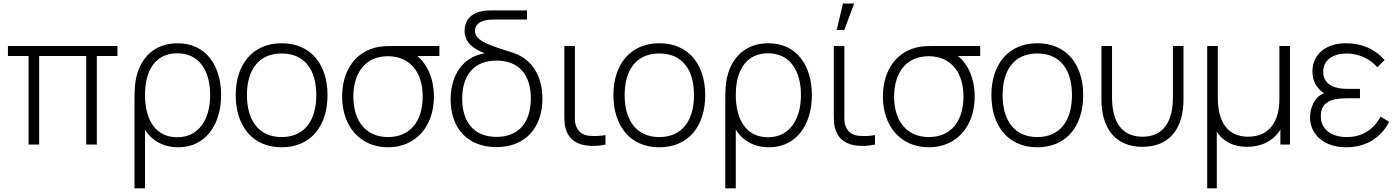

<svg xmlns="http://www.w3.org/2000/svg" viewBox="-20 -792 7660 1052"><path d="M194.5 0V-485H452.5V0H510.5V-485H623.5V-540H23.5V-485H136.5V0Z M774.5 240V-83C807.5 -25 872 15 956.5 15C1106 15 1191.5 -108.5 1191.5 -271C1191.5 -431 1109.5 -555 953 -555C813 -555 731 -456.5 719.5 -321C717.5 -302 717 -275 717 -239V240ZM951 -40C830.5 -40 774.5 -138 774.5 -271.5C774.5 -405.5 830.5 -500 951 -500C1073 -500 1131.5 -402.5 1131.5 -271C1131.5 -139 1070 -40 951 -40Z M1523 15C1682.5 15 1774.5 -100.5 1774.5 -271C1774.5 -438 1684 -555 1523 -555C1365.5 -555 1271.5 -440.5 1271.5 -271C1271.5 -103 1362.5 15 1523 15ZM1523 -41C1398 -41 1333 -132 1333 -271C1333 -405 1394 -499 1523 -499C1649.5 -499 1713 -409.5 1713 -271C1713 -134.5 1650.5 -41 1523 -41Z M2152.5 -540C2121 -540 2086.5 -540 2060 -536C1932.5 -516 1854.5 -410 1854.5 -263C1854.5 -101.5 1952 15 2106 15C2259.5 15 2357.5 -101 2357.5 -263C2357.5 -359 2322.5 -439 2266 -485H2387.5V-540ZM2296 -263C2296 -131.5 2230.5 -41 2106 -41C1985 -41 1916 -129 1916 -263C1916 -389 1979.5 -484.5 2106 -484C2230 -483 2296 -393 2296 -263Z M2795 -501.5C2666.5 -543 2582.5 -565.5 2582.5 -623C2582.5 -654 2605 -672.5 2637.5 -680C2651.5 -683.5 2668.5 -685 2687.5 -685H2867.5V-735H2675C2661.5 -735 2639 -735 2616.5 -729.5C2554 -716.5 2525.5 -674 2525.5 -624C2525.5 -558 2576 -523 2636 -500C2517.5 -481.5 2449 -381.5 2449 -247C2449 -91.5 2540 14 2700 14C2860 14 2952 -93.5 2952 -251.5C2952 -373.5 2896.5 -467 2795 -501.5ZM2700.5 -42C2577 -42 2512.5 -123 2512.5 -251.5C2512.5 -376 2573.5 -460 2700.5 -460C2825.5 -460 2888.5 -380 2888.5 -253C2888.5 -125.5 2826 -42 2700.5 -42Z M3192 5C3223 9.5 3264 8 3297.5 0V-52C3270 -46.5 3237 -45.5 3208 -48C3177.5 -52 3155.5 -63 3141 -91C3127 -117.5 3130 -142 3130 -188.5V-540H3072V-187.5C3072 -136 3070.5 -100 3088.5 -63C3109.5 -21 3146.5 -1.5 3192 5Z M3592.5 15C3752 15 3844 -100.5 3844 -271C3844 -438 3753.5 -555 3592.5 -555C3435 -555 3341 -440.5 3341 -271C3341 -103 3432 15 3592.5 15ZM3592.5 -41C3467.5 -41 3402.5 -132 3402.5 -271C3402.5 -405 3463.5 -499 3592.5 -499C3719 -499 3782.5 -409.5 3782.5 -271C3782.5 -134.5 3720 -41 3592.5 -41Z M4011.5 240V-83C4044.5 -25 4109 15 4193.5 15C4343 15 4428.5 -108.5 4428.5 -271C4428.5 -431 4346.5 -555 4190 -555C4050 -555 3968 -456.5 3956.5 -321C3954.5 -302 3954 -275 3954 -239V240ZM4188 -40C4067.5 -40 4011.5 -138 4011.5 -271.5C4011.5 -405.5 4067.5 -500 4188 -500C4310 -500 4368.5 -402.5 4368.5 -271C4368.5 -139 4307 -40 4188 -40Z M4598.5 -772.5H4660L4606 -627.5H4564.5ZM4668.5 5C4699.5 9.5 4740.5 8 4774 0V-52C4746.5 -46.5 4713.5 -45.5 4684.5 -48C4654 -52 4632 -63 4617.5 -91C4603.5 -117.5 4606.5 -142 4606.5 -188.5V-540H4548.5V-187.5C4548.5 -136 4547 -100 4565 -63C4586 -21 4623 -1.5 4668.5 5Z M5115.5 -540C5084 -540 5049.5 -540 5023 -536C4895.5 -516 4817.5 -410 4817.5 -263C4817.5 -101.5 4915 15 5069 15C5222.5 15 5320.5 -101 5320.5 -263C5320.5 -359 5285.5 -439 5229 -485H5350.5V-540ZM5259 -263C5259 -131.5 5193.5 -41 5069 -41C4948 -41 4879 -129 4879 -263C4879 -389 4942.5 -484.5 5069 -484C5193 -483 5259 -393 5259 -263Z M5663.5 15C5823 15 5915 -100.5 5915 -271C5915 -438 5824.5 -555 5663.5 -555C5506 -555 5412 -440.5 5412 -271C5412 -103 5503 15 5663.5 15ZM5663.5 -41C5538.5 -41 5473.5 -132 5473.5 -271C5473.5 -405 5534.5 -499 5663.5 -499C5790 -499 5853.5 -409.5 5853.5 -271C5853.5 -134.5 5791 -41 5663.5 -41Z M6015 -246C6015 -98 6084 12.5 6240 12.5C6396 12.5 6464.5 -98 6464.5 -246V-540H6406.5V-259C6406.5 -122.5 6352.5 -43 6240 -43C6127 -43 6073 -122.5 6073 -259V-540H6015Z M6647 240V-70C6682 -16.5 6738.5 12.5 6812 12.5C6888.5 12.5 6955.5 -17 6995.5 -82V0H7048V-540H6990V-248.5C6990 -129.5 6937 -43 6819 -43C6706.5 -43 6652.5 -122.5 6652.5 -259V-540H6594.5V240Z M7544.5 -153C7504.5 -80 7441.5 -41 7359.5 -41C7274 -41 7217 -83.5 7217 -154.5C7217 -223 7258.5 -253.5 7359.5 -253.5H7431.5V-305H7360.5C7281 -305 7230 -336.5 7230 -398C7230 -466 7288 -499 7358 -499C7426 -499 7488 -468.5 7526.5 -423.5L7566.5 -462.5C7514.5 -523.5 7442.5 -555 7353 -555C7249 -555 7171 -497 7171 -401C7171 -347.5 7194.5 -308 7234 -281.5C7181 -259 7158 -201 7158 -148.5C7158 -49.5 7242 15 7354.5 15C7465.5 15 7545.5 -36.5 7591.5 -124.5Z"/></svg>

Font: Hauora Light
Style: Regular
Weight: 300
Designer: Wayne Shih
Foundry: WCYS
Version: Version 1.001;hotconv 1.0.109;makeotfexe 2.5.65596